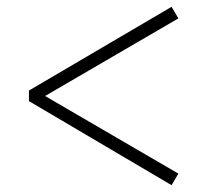

<svg xmlns="http://www.w3.org/2000/svg" viewBox="-20 -640 611 564"><path d="M65 -343V-374L484 -620L504 -586L97 -349V-367L504 -130L484 -96Z"/></svg>

Font: Noto Serif JP ExtraLight ExtraLight
Style: Regular
Weight: 250
Version: Version 2.003-H1;hotconv 1.1.1;makeotfexe 2.6.0